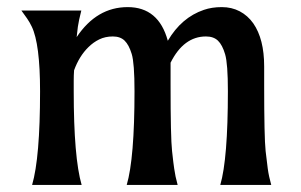

<svg xmlns="http://www.w3.org/2000/svg" viewBox="-20 -523 852 543"><path d="M70.8 0Q93.3 -77.1 93.3 -265.1Q93.3 -398.9 69.8 -447.8Q64 -460 56.6 -470.7L40.5 -493.2H210Q202.6 -464.4 200.2 -447.3L196.8 -418Q253.4 -502.9 341.1 -502.9Q428.7 -502.9 454.6 -407.7Q493.2 -473.6 556.6 -495.1Q579.1 -502.9 607.2 -502.9Q635.3 -502.9 658 -491Q680.7 -479 696.3 -457Q727.1 -412.6 727.1 -335.4V-283.2Q727.1 -133.8 731.2 -95.9Q735.4 -58.1 737.3 -45.9Q740.2 -24.4 747.1 0H603Q624.5 -73.7 624.5 -265.1Q624.5 -342.8 616.7 -369.4Q608.9 -396 596.4 -408Q584 -419.9 562.5 -419.9Q499.5 -419.9 462.4 -345.7V-283.2Q462.4 -133.8 466.6 -95.9Q470.7 -58.1 472.7 -45.9Q475.6 -24.4 482.4 0H338.4Q360.4 -75.2 360.4 -265.1Q360.4 -344.7 352.5 -370.4Q344.7 -396 332.5 -408Q320.3 -419.9 299.1 -419.9Q277.8 -419.9 260.7 -411.6Q243.7 -403.3 230 -389.6Q204.1 -364.3 189.5 -324.2Q188.5 -310.1 188.5 -294.9V-265.1Q188.5 -77.1 210.9 0ZM446.3 -302.7 444.3 -293.9Z"/></svg>

Font: Amarante
Style: Regular
Weight: 400
Designer: Karolina Lach
Foundry: Sorkin Type Co.
Version: Version 1.001